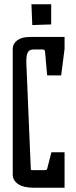

<svg xmlns="http://www.w3.org/2000/svg" viewBox="-20 -884 356 904"><path d="M40 -62V-654Q40 -678 61 -694Q82 -710 120 -710H284V-654L268 -529H202L192 -642Q191 -651 180 -651H138Q116 -651 109.5 -634.5Q103 -618 104 -588L125 -89Q125 -83 131 -83H190Q201 -83 202 -89L222 -167H284V0H141Q90 0 65 -17.5Q40 -35 40 -62ZM128 -864H221V-769L132 -766Z"/></svg>

Font: Bahianita
Style: Regular
Weight: 400
Designer: Pablo Cosgaya & Dani Raskovsky
Foundry: Pablo Cosgaya & Dani Raskovsky
Version: Version 1.008